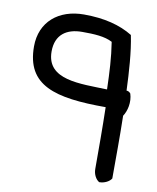

<svg xmlns="http://www.w3.org/2000/svg" viewBox="-77 -671 638 781"><g transform="rotate(10 242.0 -280.5)"><path d="M448 -327C459 -293 450 -255 435 -233C437 -135 436 -68 436 26C428 39 408 50 386 50C372 42 361 22 361 0C361 -86 361 -171 359 -255C148 -255 29 -287 29 -448C29 -550 103 -611 207 -611C291 -611 357 -594 409 -562C423 -494 428 -412 431 -336C438 -336 443 -333 448 -327ZM352 -327C350 -398 347 -458 337 -521C305 -538 262 -540 212 -540C148 -540 103 -510 103 -440C103 -322 241 -331 352 -327Z"/></g></svg>

Font: Snowfall
Style: Rev
Weight: 400
Designer: Jasper
Foundry: Cannot Into Space Fonts
Version: Version 0.9